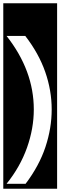

<svg xmlns="http://www.w3.org/2000/svg" viewBox="-30 -937 368 1170"><path d="M318 -917V213H-10V-917ZM124 -718H10Q176 -507 176 -270Q176 -154 134.5 -37Q93 80 10 183H126Q209 73 247 -41.5Q285 -156 285 -270Q285 -386 245.5 -499Q206 -612 124 -718Z"/></svg>

Font: Zilla Slab Highlight
Style: Bold
Weight: 700
Designer: Typotheque Type Foundry
Foundry: Typotheque type foundry
Version: Version 1.1; 2017; ttfautohint (v1.6)